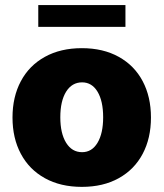

<svg xmlns="http://www.w3.org/2000/svg" viewBox="-20 -727 645 757"><path d="M29.3 -263.7Q29.3 -345.2 62.3 -407Q95.2 -468.8 157 -502.9Q218.8 -537.1 302.7 -537.1Q386.7 -537.1 448.2 -502.9Q509.8 -468.8 542.5 -407Q575.2 -345.2 575.2 -263.7Q575.2 -182.1 542.5 -120.4Q509.8 -58.6 448.2 -24.4Q386.7 9.8 302.7 9.8Q218.8 9.8 157 -24.4Q95.2 -58.6 62.3 -120.4Q29.3 -182.1 29.3 -263.7ZM386.7 -264.6Q386.7 -328.6 364.5 -365.5Q342.3 -402.3 303.7 -402.3Q263.7 -402.3 240.7 -365.5Q217.8 -328.6 217.8 -264.6Q217.8 -201.2 240.7 -164.1Q263.7 -127 303.7 -127Q342.3 -127 364.5 -164.1Q386.7 -201.2 386.7 -264.6ZM474.6 -621.1H130.9V-707H474.6Z"/></svg>

Font: Pretendard GOV Black
Style: Regular
Weight: 900
Designer: Base glyphs from Inter by Rasmus Andersson; Hangeul glyphs from Noto Sans CJK(Source Han Sans) by Jang Soo-young and Kan
Foundry: Kil Hyung-jin
Version: Version 1.309